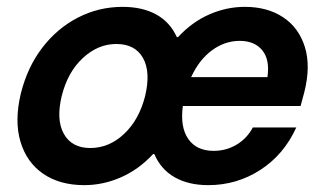

<svg xmlns="http://www.w3.org/2000/svg" viewBox="-20 -530 945 560"><path d="M225.8 10Q154.2 10 105.8 -23.3Q57.5 -56.7 39.6 -117.1Q21.7 -177.5 40.8 -257.5Q60 -334.2 103.3 -390.8Q146.7 -447.5 207.5 -478.8Q268.3 -510 337.5 -510Q395 -510 435.4 -487.9Q475.8 -465.8 495.8 -421.7H499.2Q540 -465.8 590.4 -487.9Q640.8 -510 694.2 -510Q760 -510 805.8 -479.6Q851.7 -449.2 869.2 -392.9Q886.7 -336.7 867.5 -260.8L856.7 -220.8H513.3Q505 -159.2 529.2 -124.6Q553.3 -90 603.3 -90Q640 -90 670.4 -108.3Q700.8 -126.7 717.5 -158.3H844.2Q808.3 -79.2 739.6 -34.6Q670.8 10 587.5 10Q530 10 489.6 -12.9Q449.2 -35.8 430 -80.8H426.7Q385 -35.8 332.9 -12.9Q280.8 10 225.8 10ZM243.3 -98.3Q298.3 -98.3 342.1 -139.6Q385.8 -180.8 403.3 -250Q420 -320 397.1 -360.8Q374.2 -401.7 319.2 -401.7Q265.8 -401.7 221.7 -360.8Q177.5 -320 160 -250Q143.3 -180.8 166.2 -139.6Q189.2 -98.3 243.3 -98.3ZM537.5 -305H760Q767.5 -355.8 745 -383.3Q722.5 -410.8 679.2 -410.8Q635.8 -410.8 598.3 -383.3Q560.8 -355.8 537.5 -305Z"/></svg>

Font: Funnel Sans SemiBold
Style: Italic
Weight: 600
Italic angle: -14.036°
Designer: NORD ID, Kristian Moeller
Foundry: Dicotype
Version: Version 1.000